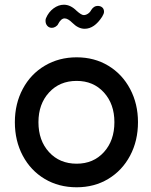

<svg xmlns="http://www.w3.org/2000/svg" viewBox="-20 -770 640 814"><path d="M43 -252Q43 -330 76.5 -393Q110 -456 170 -491.5Q230 -527 305 -527Q380 -527 439 -491.5Q498 -456 531.5 -393Q565 -330 565 -252Q565 -173 531.5 -110Q498 -47 439 -11.5Q380 24 305 24Q229 24 169.5 -11.5Q110 -47 76.5 -110Q43 -173 43 -252ZM465 -252Q465 -329 420.5 -378Q376 -427 305 -427Q233 -427 188 -378Q143 -329 143 -252Q143 -174 188 -125Q233 -76 305 -76Q376 -76 420.5 -125Q465 -174 465 -252ZM394 -745Q406 -745 413.5 -738.5Q421 -732 421 -720Q421 -712 413 -699Q380 -648 339 -648Q312 -648 287 -673Q268 -692 254 -692Q246 -692 239 -685.5Q232 -679 227 -669Q224 -662 216 -657Q208 -652 200 -652Q188 -652 180.5 -660.5Q173 -669 173 -682Q173 -689 175 -693Q186 -719 207 -734.5Q228 -750 251 -750Q279 -750 305 -724Q325 -706 335 -706Q344 -706 353 -712Q362 -718 367 -728Q378 -745 394 -745Z"/></svg>

Font: Tsukimi Rounded SemiBold
Style: Regular
Weight: 600
Designer: Takashi Funayama
Foundry: Takashi Funayama
Version: Version 1.032; ttfautohint (v1.8.3)